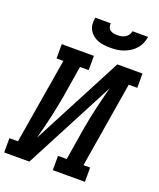

<svg xmlns="http://www.w3.org/2000/svg" viewBox="-177 -1058 963 1162"><g transform="rotate(20 304.5 -477.5)"><path d="M-7 0V-92H48L140 -643H96V-735H303V-643H247L214 -441Q208 -405 200.5 -368.5Q193 -332 185 -296Q177 -260 167.5 -224Q158 -188 149 -152L454 -735H616V-643H561L470 -92H513V0H306V-92H362L395 -294Q401 -330 408.5 -366.5Q416 -403 424 -439Q432 -475 441.5 -511Q451 -547 460 -583L155 0ZM379 -815Q358 -815 337.5 -817.5Q317 -820 298.5 -827Q280 -834 265 -846.5Q250 -859 240.5 -876Q231 -893 229.5 -913.5Q228 -934 232 -955H332Q330 -943 334 -931Q338 -919 347 -912.5Q356 -906 368.5 -903.5Q381 -901 393 -901Q406 -901 418.5 -903.5Q431 -906 442.5 -912.5Q454 -919 462 -930.5Q470 -942 472 -955H572Q569 -934 560.5 -913.5Q552 -893 537 -876Q522 -859 503 -847Q484 -835 463 -827.5Q442 -820 421 -817.5Q400 -815 379 -815Z"/></g></svg>

Font: Iosevka Curly Slab SmBdExObl
Style: Regular
Weight: 600
Width: 7
Italic angle: -9°
Monospace: yes
Designer: Belleve Invis
Foundry: Belleve Invis
Version: Version 11.1.0; ttfautohint (v1.8.3)